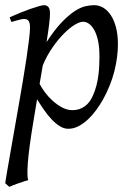

<svg xmlns="http://www.w3.org/2000/svg" viewBox="-23 -477 514 741"><path d="M297.9 -393.1Q284.7 -393.1 264.6 -380.9Q244.6 -368.7 222.7 -346.4Q200.7 -324.2 179.2 -293.2Q157.7 -262.2 142.1 -224.6L129.9 -153.3Q137.2 -138.7 150.4 -120.8Q163.6 -103 180.7 -87.6Q197.8 -72.3 217.3 -62Q236.8 -51.8 256.8 -51.8Q283.2 -51.8 303.5 -66.2Q323.7 -80.6 335 -106.9Q343.8 -126 349.1 -146.7Q354.5 -167.5 356.9 -187.7Q359.4 -208 360.1 -226.6Q360.8 -245.1 360.8 -259.8Q360.8 -293.9 355.5 -319.1Q350.1 -344.2 341.1 -360.6Q332 -377 320.8 -385Q309.6 -393.1 297.9 -393.1ZM169.9 -424.8Q169.9 -410.2 166.7 -383.8Q163.6 -357.4 156.7 -314.5Q188 -362.8 215.3 -391.1Q242.7 -419.4 265.4 -434.1Q288.1 -448.7 306.6 -452.9Q325.2 -457 339.8 -457Q358.9 -457 375.5 -447.3Q392.1 -437.5 404.8 -418.2Q417.5 -398.9 424.8 -370.8Q432.1 -342.8 432.1 -306.2Q432.1 -257.3 418.5 -202.6Q404.8 -147.9 374 -91.8Q362.8 -72.3 348.4 -52.5Q334 -32.7 316.9 -16.6Q299.8 -0.5 280.5 9.8Q261.2 20 240.2 20Q223.6 20 207.8 10Q191.9 0 176.5 -16.1Q161.1 -32.2 147 -52.7Q132.8 -73.2 120.1 -93.8L105 -2.9Q88.4 97.7 84.5 151.1Q80.6 204.6 85.9 218.3Q78.6 220.2 68.8 223.4Q59.1 226.6 48.6 230.2Q38.1 233.9 28.6 237.5Q19 241.2 12.7 244.1L-2.9 230Q-1 215.8 4.2 186Q9.3 156.2 16.4 116.2Q23.4 76.2 31.7 28.8Q40 -18.6 48.6 -67.4Q57.1 -116.2 65.2 -164.1Q73.2 -211.9 79.3 -252.7Q85.4 -293.5 89.1 -324.5Q92.8 -355.5 92.8 -371.1Q92.8 -382.3 90.8 -388.9Q88.9 -395.5 85.4 -398.7Q82 -401.9 78.1 -402.8Q74.2 -403.8 69.8 -403.8Q65.4 -403.8 57.4 -402.1Q49.3 -400.4 41 -397.9Q31.7 -395.5 21 -392.1L14.2 -410.2Q34.7 -419.4 55.7 -428Q76.7 -436.5 95 -442.9Q113.3 -449.2 127.2 -453.1Q141.1 -457 147 -457Q156.7 -457 163.3 -450.4Q169.9 -443.8 169.9 -424.8Z"/></svg>

Font: Gentium Plus Am
Style: Italic
Weight: 400
Italic angle: -8°
Designer: J. Victor Gaultney, Annie Olsen, Iska Routamaa, Becca Hirsbrunner
Foundry: SIL International
Version: Version 5.000